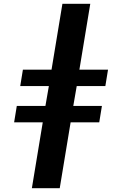

<svg xmlns="http://www.w3.org/2000/svg" viewBox="-20 -843 640 1006"><path d="M147 143 204 -202H54L68 -288H218L236 -392H86L100 -478H250L307 -823H453L396 -478H546L532 -392H382L364 -288H514L500 -202H350L293 143Z"/></svg>

Font: Iosevka Aile Heavy
Style: Italic
Weight: 900
Italic angle: -9°
Designer: Belleve Invis
Foundry: Belleve Invis
Version: Version 31.1.0; ttfautohint (v1.8.4)